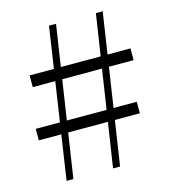

<svg xmlns="http://www.w3.org/2000/svg" viewBox="-106 -785 769 870"><g transform="rotate(-15 279.0 -350.0)"><path d="M99 0 204 -700H237L131 0ZM25 -264H499V-210H25ZM534 -450H61V-505H534ZM317 0 424 -700H456L350 0Z"/></g></svg>

Font: Noto Serif SC ExtraLight
Style: Regular
Weight: 200
Designer: Ryoko NISHIZUKA 西塚涼子 (kana & ideographs); Frank Grießhammer (Latin, Greek & Cyrillic); Wenlong ZHANG 张文龙 (bopomofo); San
Foundry: Adobe
Version: Version 2.002-H1;hotconv 1.1.0;makeotfexe 2.6.0